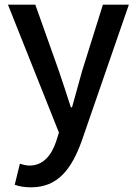

<svg xmlns="http://www.w3.org/2000/svg" viewBox="-20 -571 584 821"><path d="M113 230C228 230 286 151 329 33L531 -551H420L331 -267C317 -217 302 -163 288 -112H283C266 -164 249 -218 232 -267L131 -551H14L232 -4L220 34C200 93 165 137 106 137C91 137 75 132 65 129L43 219C62 226 84 230 113 230Z"/></svg>

Font: Noto Sans CJK HK Medium
Style: Regular
Weight: 500
Designer: Ryoko NISHIZUKA 西塚涼子 (kana, bopomofo & ideographs); Paul D. Hunt (Latin, Greek & Cyrillic); Sandoll Communications 산돌커뮤니
Foundry: Adobe
Version: Version 2.004;hotconv 1.0.118;makeotfexe 2.5.65603